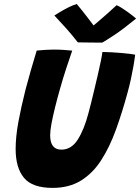

<svg xmlns="http://www.w3.org/2000/svg" viewBox="-20 -924 700 960"><path d="M242.6 15.5Q141.6 15.5 99.9 -34.9Q58.2 -85.2 58.2 -179Q58.2 -239.6 71.8 -313.9Q85.4 -388.2 107.9 -476.9Q119.8 -522.5 133.9 -571.4Q148.1 -620.4 163.5 -671.1Q184.4 -673.2 206.6 -674.7Q228.8 -676.1 247.8 -676.1Q273 -676.1 297.4 -674.6Q321.9 -673 341.1 -670.9Q327.2 -631 310.5 -580.1Q293.8 -529.1 279.2 -476.8Q266.1 -430.8 255.2 -386.6Q244.2 -342.4 237.5 -306.2Q230.8 -270 230.8 -247.8Q230.8 -175.8 286.9 -175.8Q336.6 -175.8 368.5 -225.6Q400.4 -275.4 422 -357.2Q427.4 -377.2 435.4 -409.1Q443.4 -441 452.2 -478.3Q461.1 -515.6 469.6 -552.1Q478 -588.5 484.1 -618.2Q490.1 -647.9 492.1 -664.2Q512 -664.2 537.9 -662.6Q563.8 -661 589 -658.9Q614.2 -656.9 632.5 -654.4Q650.8 -652 655.8 -650.5Q652.6 -624 647.1 -592.7Q641.6 -561.4 634.4 -528Q627.1 -494.6 617.9 -461.1Q590.8 -361.2 559.4 -274.8Q528 -188.2 486 -123Q444 -57.8 384.8 -21.1Q325.5 15.5 242.6 15.5ZM563.1 -898Q575.4 -892.9 590.6 -883.1Q605.9 -873.4 620.8 -862.5Q635.6 -851.6 646.6 -842.8Q657.5 -834 660.5 -831.1Q595.2 -777.6 551.9 -749.1Q508.6 -720.6 491.1 -710.9Q480.5 -710.9 457.4 -711.1Q434.4 -711.4 409.8 -711.6Q385.1 -711.9 369.1 -712.2Q342 -747.1 313 -779.9Q284 -812.6 251.8 -846.6Q263.6 -854 283.2 -865.8Q302.8 -877.5 324.6 -888.3Q346.4 -899.1 363.8 -904Q378 -887 392 -869.5Q406 -852 417.9 -836.3Q429.8 -820.6 438.6 -809.1Q447.4 -797.6 450.9 -792.6H443Q450.8 -799 471.4 -816.6Q492 -834.2 517.2 -856.3Q542.4 -878.4 563.1 -898Z"/></svg>

Font: Grandstander Thin
Style: Italic
Weight: 100
Italic angle: -15°
Designer: Tyler Finck
Foundry: Etcetera Type Co
Version: Version 1.200